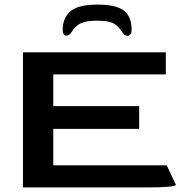

<svg xmlns="http://www.w3.org/2000/svg" viewBox="-20 -816 806 836"><path d="M80 -588H702V-492H212V-354H586V-255H212V-96H706L746 -11Q743 -6 714 -3Q685 0 626 0H80ZM553 -686Q553 -673 548 -666.5Q543 -660 536 -660Q522 -660 513 -675Q495 -703 473.5 -714.5Q452 -726 403 -726Q354 -726 330.5 -714Q307 -702 291 -675Q282 -661 269 -661Q262 -661 257.5 -667Q253 -673 253 -686Q253 -738 287 -767Q321 -796 403 -796Q487 -796 520 -769.5Q553 -743 553 -686Z"/></svg>

Font: Gold
Style: Regular
Weight: 400
Designer: jaiki
Version: Version 1.000